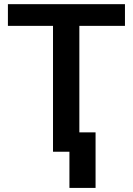

<svg xmlns="http://www.w3.org/2000/svg" viewBox="-20 -731 640 925"><path d="M582 -606.4V-710.9H18.1V-606.4H235.4V0H362.3V-606.4ZM440.4 174.3V-93.3H314.5V174.3Z"/></svg>

Font: Roboto Mono SemiBold
Style: Regular
Weight: 600
Monospace: yes
Designer: Google
Version: Version 3.000